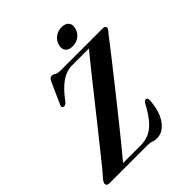

<svg xmlns="http://www.w3.org/2000/svg" viewBox="-250 -1024 1176 1176"><g transform="rotate(-45 338.0 -436.5)"><path d="M345 0H18Q-5.5 0 -5.5 -18.5Q-5 -26 0 -34.2Q5 -42.5 12.5 -51Q26.5 -66 55.8 -102Q85 -138 124.8 -187.8Q164.5 -237.5 210 -294.2Q255.5 -351 301.2 -408.8Q347 -466.5 388.5 -518.8Q430 -571 462.5 -611.2Q495 -651.5 512.5 -672.5H367Q317.5 -672.5 272.2 -640.5Q227 -608.5 180 -544Q164 -523.5 148.5 -530.5Q134 -536 147 -559.5L206.5 -692.5Q214 -706 219.2 -711Q224.5 -716 233.5 -716Q244.5 -716 257.2 -708Q270 -700 295 -700H658Q682 -700 682 -684Q681.5 -676.5 676 -668.8Q670.5 -661 661.5 -652Q642.5 -626.5 604.8 -578.2Q567 -530 518.5 -468.5Q470 -407 417.5 -341Q365 -275 315.5 -213.2Q266 -151.5 226.2 -103Q186.5 -54.5 164.5 -28.5H316.5Q352.5 -28.5 385.2 -41.2Q418 -54 450.2 -88.5Q482.5 -123 517 -188Q527.5 -206.5 538 -206.5Q553 -206.5 552.5 -186.5Q547.5 -95.5 510 -42Q472.5 11.5 419 11.5Q399.5 11.5 384.5 5.8Q369.5 0 345 0ZM452 -752Q419.5 -752 405 -770.2Q390.5 -788.5 398 -818Q406 -847 430.2 -865.2Q454.5 -883.5 487 -883.5Q519.5 -883.5 534 -865.2Q548.5 -847 540.5 -818Q533 -788.5 509 -770.2Q485 -752 452 -752Z"/></g></svg>

Font: Fraunces 72pt SemiBold
Style: Italic
Weight: 600
Italic angle: -16°
Version: Version 1.000;[b76b70a41]